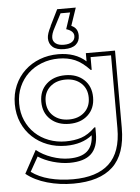

<svg xmlns="http://www.w3.org/2000/svg" viewBox="-66 -876 831 1141"><g transform="rotate(-5 350.0 -305.5)"><path d="M640 -551V-90Q640 67 561 141Q482 215 325 215Q244 215 170 194Q96 173 45 132L119 -4Q157 27 210 45.5Q263 64 313 64Q385 64 420.5 33Q456 2 458 -62Q397 -13 301 -13Q242 -13 191 -32.5Q140 -52 101.5 -88Q63 -124 41 -174.5Q19 -225 19 -286Q19 -347 41 -397.5Q63 -448 101.5 -484Q140 -520 191 -539.5Q242 -559 301 -559Q403 -559 466 -502V-551ZM492 -525V-449H486Q442 -496 399 -514.5Q356 -533 301 -533Q248 -533 201 -515Q154 -497 119.5 -464.5Q85 -432 65 -386.5Q45 -341 45 -286Q45 -231 65 -185.5Q85 -140 119.5 -107.5Q154 -75 201 -57Q248 -39 301 -39Q353 -39 394.5 -52.5Q436 -66 478 -107H484V-70Q484 12 442.5 51Q401 90 313 90Q289 90 264 86Q239 82 214.5 75Q190 68 167.5 58Q145 48 127 36L78 123Q122 156 186 172.5Q250 189 325 189Q468 189 541 121Q614 53 614 -90V-525ZM486 -286Q486 -220 443.5 -180.5Q401 -141 332 -141Q263 -141 220 -180.5Q177 -220 177 -286Q177 -352 220 -391.5Q263 -431 332 -431Q401 -431 443.5 -391.5Q486 -352 486 -286ZM460 -286Q460 -340 424.5 -372.5Q389 -405 332 -405Q275 -405 239 -372.5Q203 -340 203 -286Q203 -232 239 -199.5Q275 -167 332 -167Q389 -167 424.5 -199.5Q460 -232 460 -286ZM407 -659Q407 -689 362 -703L394 -800H337L294 -717Q275 -683 275 -659Q275 -638 292 -625Q309 -612 341 -612Q373 -612 390 -624.5Q407 -637 407 -659ZM433 -659Q433 -625 410 -605.5Q387 -586 341 -586Q295 -586 272 -606Q249 -626 249 -659Q249 -685 272 -729H271L319 -826H430L394 -720Q433 -704 433 -659Z"/></g></svg>

Font: CMG Sans Outline
Style: Outline
Weight: 700
Designer: Julieta Ulanovsky
Foundry: Julieta Ulanovsky
Version: Version 7.200